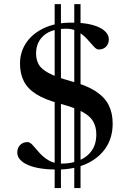

<svg xmlns="http://www.w3.org/2000/svg" viewBox="-20 -828 649 950"><path d="M250.5 102.5V-807.5H281.5V102.5ZM347.5 102.5V-807.5H378.5V102.5ZM262 11Q218.5 11 182.2 5.5Q146 0 120 -11Q94 -22 79.8 -37.8Q65.5 -53.5 65.5 -73.5Q65.5 -96 79.5 -110.5Q93.5 -125 117 -125Q128.5 -125 142.5 -109Q156.5 -93 175.2 -71.8Q194 -50.5 220.8 -34.5Q247.5 -18.5 286 -18.5Q334.5 -18.5 373.2 -34.8Q412 -51 434.2 -83Q456.5 -115 456.5 -163Q456.5 -199.5 441.2 -226.8Q426 -254 386.8 -275Q347.5 -296 275 -315.5Q202.5 -335 159.5 -362Q116.5 -389 97.8 -426.5Q79 -464 79 -513.5Q79 -571 110 -616.8Q141 -662.5 198.2 -689.2Q255.5 -716 333 -716Q397 -716 438 -704.5Q479 -693 498.8 -674.2Q518.5 -655.5 518.5 -633.5Q518.5 -611.5 504.8 -597.2Q491 -583 468 -583Q457 -583 443.2 -598.8Q429.5 -614.5 411 -634.8Q392.5 -655 367.5 -670.5Q342.5 -686 308.5 -686Q235 -686 196.8 -652.5Q158.5 -619 158.5 -563Q158.5 -534.5 170.5 -511Q182.5 -487.5 219.5 -467.2Q256.5 -447 330.5 -426.5Q407 -406.5 452.2 -377.2Q497.5 -348 517.5 -308.5Q537.5 -269 537.5 -217Q537.5 -146.5 502.8 -95.5Q468 -44.5 406 -16.8Q344 11 262 11Z"/></svg>

Font: Newsreader 60pt Medium
Style: Regular
Weight: 500
Designer: Hugues Gentile
Foundry: Production Type
Version: Version 1.003